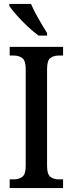

<svg xmlns="http://www.w3.org/2000/svg" viewBox="-20 -951 367 971"><path d="M29 0V-44H51Q75 -44 92.5 -56.5Q110 -69 110 -112V-601Q110 -645 92.5 -657.5Q75 -670 51 -670H29V-714H299V-670H276Q251 -670 234.5 -657.5Q218 -645 218 -601V-112Q218 -70 234.5 -57Q251 -44 276 -44H299V0ZM175 -771Q150 -789 119.5 -817.5Q89 -846 63.5 -875Q38 -904 27 -921V-931H137Q146 -909 160.5 -882Q175 -855 190.5 -829Q206 -803 218 -784V-771Z"/></svg>

Font: Noto Serif Tamil Condensed Medium
Style: Italic
Weight: 500
Width: 3
Italic angle: -12°
Designer: Indian Type Foundry, Tom Grace, and the Monotype Design Team
Foundry: Monotype Imaging Inc.
Version: Version 2.003; ttfautohint (v1.8.4.7-5d5b)